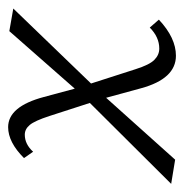

<svg xmlns="http://www.w3.org/2000/svg" viewBox="-14 -448 463 484"><g transform="rotate(-90 218.0 -206.5)"><path d="M337 -37Q366 -37 390 -61L410 -38Q364 5 319 5Q261 5 237 -83L213 -171L57 3L-4 -7L200 -212L167 -314Q155 -351 144.5 -363.5Q134 -376 120 -376Q96 -376 77 -355L61 -378Q101 -418 139 -418Q191 -418 215 -328L236 -250L381 -415L438 -405L249 -209L285 -97Q296 -62 308.5 -49.5Q321 -37 337 -37Z"/></g></svg>

Font: EauTestText Semilight
Style: Italic
Weight: 300
Italic angle: -12°
Designer: Christian Thalmann (Catharsis Fonts)
Version: Version 0.001;PS 000.001;hotconv 1.0.88;makeotf.lib2.5.64775